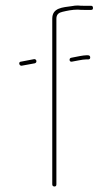

<svg xmlns="http://www.w3.org/2000/svg" viewBox="-20 -679 408 698"><path d="M58 -440C73 -442 93 -447 107 -449C116 -452 113 -465 104 -464C90 -462 71 -457 57 -455C46 -455 49 -440 58 -440ZM242 -455C256 -457 279 -463 293 -463H300C305 -463 308 -465 308 -470C308 -475 305 -478 300 -478H293C283 -478 259 -473 249 -471L239 -469C230 -468 231 -452 242 -455ZM178 -1C183 -1 185 -4 185 -9V-611C185 -627 194 -633 207 -636C224 -640 242 -644 263 -644C271 -643 278 -643 285 -643H311C316 -643 318 -645 318 -650C318 -655 316 -658 311 -658H285C278 -658 271 -658 263 -659C255 -659 248 -658 243 -657C207 -652 170 -651 170 -611V-9C170 -4 173 -1 178 -1Z"/></svg>

Font: Electronic
Style: UltTh
Weight: 100
Version: Version 1.011